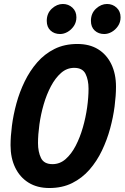

<svg xmlns="http://www.w3.org/2000/svg" viewBox="-20 -930 626 965"><path d="M228 15Q167 15 123.5 -12Q80 -39 56.5 -87.5Q33 -136 33 -200Q33 -244 40 -298.5Q47 -353 62.5 -410Q78 -467 104 -520.5Q130 -574 167 -616.5Q204 -659 254 -684Q304 -709 369 -709Q430 -709 473 -682.5Q516 -656 539.5 -607.5Q563 -559 563 -494Q563 -450 556 -395.5Q549 -341 533.5 -284Q518 -227 492.5 -173.5Q467 -120 430 -77.5Q393 -35 343 -10Q293 15 228 15ZM244 -105Q281 -105 310 -130.5Q339 -156 360.5 -197.5Q382 -239 396.5 -289.5Q411 -340 418 -390.5Q425 -441 425 -484Q425 -528 410 -558.5Q395 -589 353 -589Q316 -589 287 -563.5Q258 -538 236 -496.5Q214 -455 199.5 -405Q185 -355 178 -304Q171 -253 171 -211Q171 -167 186 -136Q201 -105 244 -105ZM282 -759Q253 -759 234 -776.5Q215 -794 215 -825Q215 -863 240.5 -886.5Q266 -910 296 -910Q324 -910 344 -891.5Q364 -873 364 -843Q364 -818 351 -799Q338 -780 319.5 -769.5Q301 -759 282 -759ZM504 -759Q475 -759 456 -776.5Q437 -794 437 -825Q437 -863 462.5 -886.5Q488 -910 518 -910Q546 -910 566 -891.5Q586 -873 586 -843Q586 -818 573 -799Q560 -780 541.5 -769.5Q523 -759 504 -759Z"/></svg>

Font: Ubuntu Sans Mono
Style: Bold Italic
Weight: 700
Italic angle: -13.5°
Monospace: yes
Designer: Dalton Maag Ltd
Foundry: Dalton Maag Ltd
Version: Version 1.006